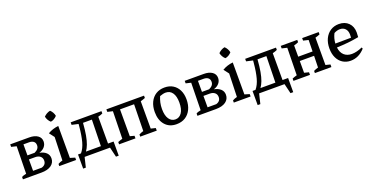

<svg xmlns="http://www.w3.org/2000/svg" viewBox="-27 -1541 4864 2501"><g transform="rotate(-20 2405.0 -291.0)"><path d="M29 0V-32Q49 -46 93 -54L100 -433L29 -450V-485H292Q365 -485 408 -455Q451 -425 451 -373Q451 -330 423.5 -298Q396 -266 348 -252Q407 -240 439.5 -209.5Q472 -179 472 -132Q472 -71 422.5 -35.5Q373 0 286 0ZM270 -426H191V-273H290Q354 -301 354 -354Q354 -390 331 -408Q308 -426 270 -426ZM278 -217H191V-59H311Q373 -77 373 -136Q373 -174 347 -195.5Q321 -217 278 -217Z M533 0V-30Q547 -38 562.5 -44.5Q578 -51 596 -55L606 -377L552 -448Q585 -468 622 -480Q659 -492 699 -496V-53L766 -33V0ZM666 -719Q685 -702 698 -678.5Q711 -655 715 -631Q699 -612 675.5 -598Q652 -584 628 -581Q609 -597 595.5 -620.5Q582 -644 577 -669Q594 -687 617 -700.5Q640 -714 666 -719Z M814 137V-59H855Q898 -109 920.5 -192Q943 -275 954 -397L957 -430L867 -450V-485H1294V-453Q1268 -440 1230 -431V-59H1307V137H1269L1236 0H884L851 137ZM1016 -424Q1009 -326 996.5 -256.5Q984 -187 966 -139.5Q948 -92 924 -59H1131L1139 -424Z M1362 0V-32Q1377 -38 1392 -43.5Q1407 -49 1426 -54L1434 -433L1362 -450V-485H1884V-453Q1869 -447 1853.5 -441.5Q1838 -436 1819 -431V-52L1884 -36V0H1655V-30Q1669 -36 1683 -43Q1697 -50 1717 -54L1724 -424H1529V-52L1589 -36V0Z M2157 10Q2058 10 2000 -56.5Q1942 -123 1942 -235Q1942 -313 1970 -371.5Q1998 -430 2049 -462Q2100 -494 2169 -494Q2236 -494 2285 -464Q2334 -434 2361 -379.5Q2388 -325 2388 -251Q2388 -172 2359.5 -113Q2331 -54 2279.5 -22Q2228 10 2157 10ZM2164 -54Q2219 -54 2252.5 -103Q2286 -152 2286 -244Q2286 -332 2253 -379Q2220 -426 2161 -426Q2127 -426 2079 -408Q2062 -369 2053 -328Q2044 -287 2044 -240Q2044 -150 2077 -102Q2110 -54 2164 -54Z M2448 0V-32Q2468 -46 2512 -54L2519 -433L2448 -450V-485H2711Q2784 -485 2827 -455Q2870 -425 2870 -373Q2870 -330 2842.5 -298Q2815 -266 2767 -252Q2826 -240 2858.5 -209.5Q2891 -179 2891 -132Q2891 -71 2841.5 -35.5Q2792 0 2705 0ZM2689 -426H2610V-273H2709Q2773 -301 2773 -354Q2773 -390 2750 -408Q2727 -426 2689 -426ZM2697 -217H2610V-59H2730Q2792 -77 2792 -136Q2792 -174 2766 -195.5Q2740 -217 2697 -217Z M2952 0V-30Q2966 -38 2981.5 -44.5Q2997 -51 3015 -55L3025 -377L2971 -448Q3004 -468 3041 -480Q3078 -492 3118 -496V-53L3185 -33V0ZM3085 -719Q3104 -702 3117 -678.5Q3130 -655 3134 -631Q3118 -612 3094.5 -598Q3071 -584 3047 -581Q3028 -597 3014.5 -620.5Q3001 -644 2996 -669Q3013 -687 3036 -700.5Q3059 -714 3085 -719Z M3233 137V-59H3274Q3317 -109 3339.5 -192Q3362 -275 3373 -397L3376 -430L3286 -450V-485H3713V-453Q3687 -440 3649 -431V-59H3726V137H3688L3655 0H3303L3270 137ZM3435 -424Q3428 -326 3415.5 -256.5Q3403 -187 3385 -139.5Q3367 -92 3343 -59H3550L3558 -424Z M3779 0V-32Q3794 -38 3809 -43.5Q3824 -49 3844 -54L3851 -433L3779 -450V-485H4008V-453Q3993 -446 3978 -440.5Q3963 -435 3945 -431V-275H4144L4147 -433L4076 -450V-485H4305V-453Q4290 -447 4274.5 -441.5Q4259 -436 4241 -431V-52L4305 -36V0H4076V-30Q4090 -37 4106.5 -43.5Q4123 -50 4139 -54L4143 -215H3945V-52L4008 -36V0Z M4572 9Q4510 9 4462.5 -21.5Q4415 -52 4389 -107Q4363 -162 4363 -236Q4363 -312 4390.5 -370Q4418 -428 4468.5 -461Q4519 -494 4586 -494Q4669 -494 4719 -444Q4769 -394 4769 -311L4766 -247Q4685 -232 4614.5 -225Q4544 -218 4460 -215Q4468 -144 4509 -106.5Q4550 -69 4616 -69Q4681 -69 4763 -105L4770 -86Q4684 9 4572 9ZM4494 -403Q4462 -340 4458 -270L4676 -272L4678 -315Q4678 -366 4650.5 -396Q4623 -426 4576 -426Q4536 -426 4494 -403Z"/></g></svg>

Font: Piazzolla Medium
Style: Regular
Weight: 500
Designer: Juan Pablo del Peral
Foundry: Huerta Tipografica
Version: Version 1.330